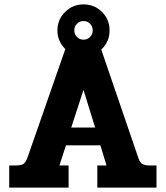

<svg xmlns="http://www.w3.org/2000/svg" viewBox="-20 -856 756 876"><path d="M694 -101V0H424V-101H466L438 -193H281L251 -101H293V0H22V-101H49Q75 -101 86 -107.5Q97 -114 105 -136L278 -632Q242 -668 242 -717Q242 -767 277 -801.5Q312 -836 361 -836Q411 -836 445.5 -801.5Q480 -767 480 -717Q480 -691 470 -668.5Q460 -646 442 -630L611 -136Q618 -114 629.5 -107.5Q641 -101 668 -101ZM319 -717Q319 -700 331 -687.5Q343 -675 361 -675Q379 -675 391 -687.5Q403 -700 403 -717Q403 -735 391 -747.5Q379 -760 361 -760Q343 -760 331 -747.5Q319 -735 319 -717ZM414 -274 361 -446 305 -274Z"/></svg>

Font: Pridi SemiBold
Style: Regular
Weight: 600
Designer: Katatrad Team
Foundry: CadsonDemak
Version: Version 1.001